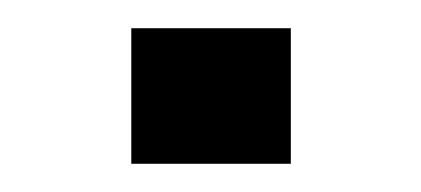

<svg xmlns="http://www.w3.org/2000/svg" viewBox="-20 -116 298 136"><path d="M73 0V-96H186V0Z"/></svg>

Font: Ruda Medium
Style: Regular
Weight: 500
Version: Version 2.001